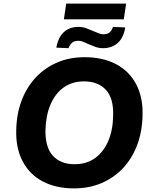

<svg xmlns="http://www.w3.org/2000/svg" viewBox="-20 -1033 846 1064"><path d="M390 11Q290 11 217 -27.5Q144 -66 105.5 -139Q67 -212 70 -313Q72 -403 100 -476.5Q128 -550 178 -603.5Q228 -657 296.5 -686.5Q365 -716 449 -716Q550 -716 623 -677.5Q696 -639 734.5 -566.5Q773 -494 770 -393Q768 -303 740 -229Q712 -155 662 -101.5Q612 -48 543 -18.5Q474 11 390 11ZM393 -123Q460 -123 507 -157Q554 -191 580 -252Q606 -313 607 -393Q610 -488 567 -535Q524 -582 445 -582Q380 -582 333 -548.5Q286 -515 260 -454Q234 -393 232 -313Q230 -217 273 -170Q316 -123 393 -123ZM334 -926 347 -1013H679L666 -926ZM551 -766Q528 -766 508 -773.5Q488 -781 469 -789Q454 -796 441 -801.5Q428 -807 415 -807Q392 -807 379.5 -796.5Q367 -786 360 -766L292 -769Q299 -807 315 -832.5Q331 -858 356.5 -871Q382 -884 415 -884Q438 -884 458 -876.5Q478 -869 496 -861Q512 -855 526 -849Q540 -843 552 -843Q575 -843 587.5 -853.5Q600 -864 606 -884L674 -881Q665 -824 632.5 -795Q600 -766 551 -766Z"/></svg>

Font: Nunito Sans 11pt ExtraBold
Style: Italic
Weight: 800
Italic angle: -9°
Version: Version 3.101;gftools[0.9.27]